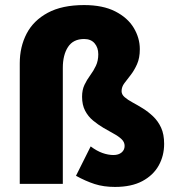

<svg xmlns="http://www.w3.org/2000/svg" viewBox="-20 -726 694 758"><path d="M434 12Q389 12 353.5 0.5Q318 -11 280 -32L338 -148Q362 -130 384.5 -122Q407 -114 428 -114Q448 -114 460 -124Q472 -134 472 -150Q472 -165 460 -176.5Q448 -188 428.5 -198.5Q409 -209 388 -221.5Q367 -234 347.5 -250Q328 -266 316 -289Q304 -312 304 -344Q304 -371 313.5 -391Q323 -411 336 -428.5Q349 -446 358.5 -466Q368 -486 368 -512Q368 -538 353.5 -555Q339 -572 312 -572Q269 -572 248.5 -540.5Q228 -509 228 -458V0H58V-476Q58 -541 85 -593Q112 -645 168.5 -675.5Q225 -706 312 -706Q386 -706 435 -681Q484 -656 508 -616Q532 -576 532 -532Q532 -497 521 -472.5Q510 -448 496 -430Q482 -412 471 -397.5Q460 -383 460 -366Q460 -353 472 -342.5Q484 -332 503.5 -321.5Q523 -311 544 -298Q565 -285 584.5 -266.5Q604 -248 616 -222Q628 -196 628 -158Q628 -111 606.5 -72.5Q585 -34 542 -11Q499 12 434 12Z"/></svg>

Font: Assistant ExtraLight ExtraBold
Style: Regular
Weight: 800
Version: Version 3.000